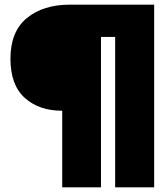

<svg xmlns="http://www.w3.org/2000/svg" viewBox="-20 -730 709 827"><path d="M248 -253Q148 -253 86.5 -308.5Q25 -364 25 -477Q25 -594 95.5 -652Q166 -710 281 -710H644V77H476V-571H415V77H248Z"/></svg>

Font: Kanit Bold
Style: Regular
Weight: 700
Designer: Katatrad Team
Foundry: CadsonDemak
Version: Version 1.000